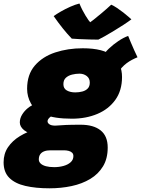

<svg xmlns="http://www.w3.org/2000/svg" viewBox="-86 -796 784 1066"><path d="M313 -137Q215 -137 161 -160.2Q107 -183.5 85.8 -221.5Q64.5 -259.5 64.5 -303Q64.5 -382 107.2 -431.8Q150 -481.5 220.5 -504.8Q291 -528 373.5 -528Q489 -528 540.2 -485Q591.5 -442 591.5 -368.5Q591.5 -293.5 554.5 -241.8Q517.5 -190 454.5 -163.5Q391.5 -137 313 -137ZM188.5 249.5Q112 249.5 54.8 236.2Q-2.5 223 -34.2 191.5Q-66 160 -66 105Q-66 57.5 -41.5 21.2Q-17 -15 24.5 -40.2Q66 -65.5 117 -80Q168 -94.5 221 -98.5Q251.5 -101 280.2 -102.2Q309 -103.5 362 -103.5Q433.5 -103.5 472.8 -72Q512 -40.5 512 23Q512 84.5 486 127.5Q460 170.5 415 197.5Q370 224.5 311.8 237Q253.5 249.5 188.5 249.5ZM215.5 132Q242.5 132 266.8 125.2Q291 118.5 306.2 104.8Q321.5 91 321.5 70.5Q321.5 59 314.5 52Q307.5 45 295.5 41.8Q283.5 38.5 268.5 38.5Q254 38.5 232.2 38.5Q210.5 38.5 194 38.5Q174 38.5 159.5 44Q145 49.5 137.2 60.8Q129.5 72 129.5 89.5Q129.5 102 139.5 111.8Q149.5 121.5 168.8 126.8Q188 132 215.5 132ZM131 -40Q71.5 -54 47.8 -73.2Q24 -92.5 24 -116.5Q24 -138.5 36.5 -159.2Q49 -180 68.8 -196Q88.5 -212 109 -218L218.5 -159Q198.5 -152.5 188.2 -142.2Q178 -132 178 -122.5Q178 -113 188.5 -105.8Q199 -98.5 221 -98.5ZM332 -283Q353 -283 371.5 -288Q390 -293 401.2 -304.8Q412.5 -316.5 412.5 -337.5Q412.5 -361 395.5 -374Q378.5 -387 355 -387Q335.5 -387 314.8 -382Q294 -377 280 -364.5Q266 -352 266 -328.5Q266 -304.5 285 -293.8Q304 -283 332 -283ZM569.5 -390.5 484.5 -483.5Q494.5 -503 518.2 -525.8Q542 -548.5 571 -568Q600 -587.5 625.5 -596.5Q630.5 -584 639.8 -561.8Q649 -539.5 659.5 -516.5Q670 -493.5 677.5 -478Q662.5 -472 646.8 -463.8Q631 -455.5 616.8 -444.8Q602.5 -434 590.2 -420.5Q578 -407 569.5 -390.5ZM531.5 -770Q545.5 -764 563.5 -752Q581.5 -740 598.8 -726.5Q616 -713 628.2 -702.2Q640.5 -691.5 643.5 -688.5Q625.5 -675 599.8 -658.2Q574 -641.5 546.8 -625Q519.5 -608.5 496.2 -595.2Q473 -582 460 -576Q439.5 -576 411 -576.8Q382.5 -577.5 355.8 -578.8Q329 -580 312.5 -581.5Q287 -608 262.8 -638.2Q238.5 -668.5 212 -706.5Q227.5 -718 252.2 -732.2Q277 -746.5 304.8 -758.8Q332.5 -771 355 -776.5Q362.5 -758 371.2 -741Q380 -724 388.8 -709.5Q397.5 -695 405 -684.5Q412.5 -674 418 -668.5H409.5Q414.5 -671.5 433.2 -686.2Q452 -701 478.2 -723Q504.5 -745 531.5 -770Z"/></svg>

Font: Grandstander Thin Black
Style: Italic
Weight: 900
Italic angle: -15°
Version: Version 1.200